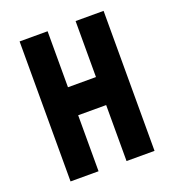

<svg xmlns="http://www.w3.org/2000/svg" viewBox="-126 -783 799 881"><g transform="rotate(-20 273.5 -342.0)"><path d="M68.4 -683.6H205.1V-410.2H341.8V-683.6H478.5V0H341.8V-273.4H205.1V0H68.4Z"/></g></svg>

Font: DatCub
Style: Bold
Weight: 700
Designer: GGBot
Version: 1.00